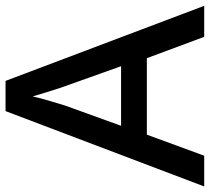

<svg xmlns="http://www.w3.org/2000/svg" viewBox="-52 -705 757 693"><g transform="rotate(-90 326.5 -358.5)"><path d="M540 0 463 -207H187L111 0H0L272 -717H381L652 0ZM362 -502Q358 -512 351 -534.5Q344 -557 336.5 -580.5Q329 -604 325 -619Q318 -588 307.5 -553.5Q297 -519 292 -502L219 -300H434Z"/></g></svg>

Font: Noto Sans Tai Tham Medium
Style: Regular
Weight: 500
Designer: Monotype Design Team 2013. Revised by David WIlliams 2020
Foundry: Monotype Imaging Inc.
Version: Version 2.002; ttfautohint (v1.8.4.7-5d5b)